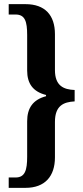

<svg xmlns="http://www.w3.org/2000/svg" viewBox="-20 -780 401 926"><path d="M22 126H103C197 126 245 70 245 -21V-192C245 -271 287 -288 340 -291V-346C287 -348 245 -366 245 -442V-615C245 -707 197 -760 103 -760H22V-710H55C101 -710 111 -676 111 -611V-440C111 -378 138 -338 202 -322V-316C138 -299 111 -258 111 -195V-24C111 40 101 76 55 76H22Z"/></svg>

Font: Noto Serif Bengali ExtraCondensed
Style: Bold
Weight: 700
Width: 2
Designer: Juan Bruce, Universal Thirst, Indian Type Foundry and the Monotype Design Team.
Foundry: Monotype Imaging Inc.
Version: Version 2.003